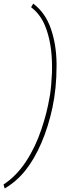

<svg xmlns="http://www.w3.org/2000/svg" viewBox="-85 -812 400 1061"><path d="M-65.4 207.5Q5.4 161.1 58.1 81.3Q110.8 1.5 144 -98.1Q174.8 -188.5 189 -275.4L191.4 -288.1Q199.2 -339.4 202.1 -409.7Q202.6 -420.4 202.6 -441.9Q202.6 -576.2 163.6 -670.4Q137.2 -733.9 86.9 -772L98.6 -792Q164.6 -742.7 195.3 -655.8Q226.1 -568.8 227.5 -461.9V-444.8Q227.5 -325.7 205.1 -219Q182.6 -112.3 143.1 -21Q104 69.3 54.9 130.4Q5.9 191.4 -59.1 229.5Z"/></svg>

Font: Mardoto Thin
Style: Italic
Weight: 250
Italic angle: -12°
Designer: Christian Robertson, Vahan Hovhannisyan
Foundry: Google
Version: Version 1.000